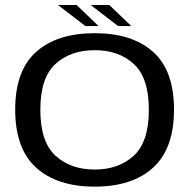

<svg xmlns="http://www.w3.org/2000/svg" viewBox="-20 -726 762 752"><path d="M351 5Q204 5 121.8 -69.2Q39.5 -143.5 39.5 -296.5Q39.5 -450 121.8 -523Q204 -596 351 -596Q497.5 -596 579.5 -523Q661.5 -450 661.5 -296.5Q661.5 -143.5 579.5 -69.2Q497.5 5 351 5ZM351 -62Q445 -62 504 -116.2Q563 -170.5 563 -296Q563 -421.5 504 -475.5Q445 -529.5 351 -529.5Q256.5 -529.5 197.2 -475.5Q138 -421.5 138 -296Q138 -170.5 197.2 -116.2Q256.5 -62 351 -62ZM442.5 -624 335 -706.5H408L494 -624ZM314.5 -624 207 -706.5H280L366 -624Z"/></svg>

Font: Anybody ExtraExpanded
Style: Regular
Weight: 400
Width: 8
Designer: Tyler Finck
Foundry: Etcetera Type Company
Version: Version 1.010; ttfautohint (v1.8.3) -l 8 -r 50 -G 200 -x 14 